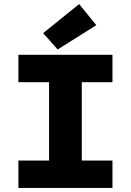

<svg xmlns="http://www.w3.org/2000/svg" viewBox="-20 -919 640 939"><path d="M70 0V-134H220V-517H70V-651H530V-517H380V-134H530V0ZM262 -677 191 -757 367 -899 451 -796Z"/></svg>

Font: Source Code Pro ExtraBold
Style: Regular
Weight: 800
Monospace: yes
Designer: Paul D. Hunt, Teo Tuominen
Foundry: Adobe Systems Incorporated
Version: Version 1.018;hotconv 1.0.116;makeotfexe 2.5.65601